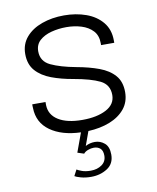

<svg xmlns="http://www.w3.org/2000/svg" viewBox="-85 -604 726 890"><g transform="rotate(-10 278.0 -158.5)"><path d="M316.5 64Q341.5 64 361.5 80.8Q381.5 97.5 381.5 135Q381.5 178 348.5 199.2Q315.5 220.5 272.5 220.5Q245.5 220.5 224 214.5Q202.5 208.5 195.5 203.5L210.5 175Q216 179 233.2 185.5Q250.5 192 275.5 192Q306 192 327.5 176.8Q349 161.5 349 134Q349 110.5 337.2 100Q325.5 89.5 306.5 89.5Q293.5 89.5 279.5 94.8Q265.5 100 258.5 109L228 99L261 9Q172 6 117.5 -32.8Q63 -71.5 61.5 -140.5Q61 -145 61 -149.8Q61 -154.5 61 -158H123.5Q123.5 -154.5 123.5 -151.2Q123.5 -148 123.5 -143Q125 -97 165.8 -71.8Q206.5 -46.5 278.5 -46.5Q347 -46.5 390.5 -69.5Q434 -92.5 434 -136.5Q434 -185 392 -205.8Q350 -226.5 269.5 -240.5Q213.5 -250 168.2 -267Q123 -284 96.2 -314.2Q69.5 -344.5 69.5 -393Q69.5 -439.5 97.5 -472Q125.5 -504.5 172.8 -521.5Q220 -538.5 277 -538.5Q333.5 -538.5 380.8 -521.5Q428 -504.5 456.5 -470Q485 -435.5 485 -384V-373H423V-382Q423 -418.5 402.5 -440.5Q382 -462.5 349 -472.8Q316 -483 278.5 -483Q241 -483 207.2 -474Q173.5 -465 152.2 -445.8Q131 -426.5 131 -395Q131 -347.5 175.2 -326.8Q219.5 -306 292.5 -292.5Q351.5 -282 397.2 -265Q443 -248 469 -218.2Q495 -188.5 495 -139.5Q495 -93.5 468.8 -61.2Q442.5 -29 397.5 -11.2Q352.5 6.5 296 9L272 75Q292.5 64 316.5 64Z"/></g></svg>

Font: Epilogue Light
Style: Regular
Weight: 300
Designer: Tyler Finck
Foundry: Etcetera Type Co
Version: Version 2.111; ttfautohint (v1.8.3)